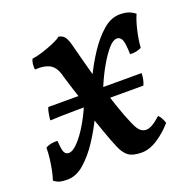

<svg xmlns="http://www.w3.org/2000/svg" viewBox="-114 -561 671 665"><g transform="rotate(-20 221.0 -229.0)"><path d="M301 9Q269 9 253 -2.5Q237 -14 226 -40Q214 -68 203 -99.5Q192 -131 181 -162L170 -226Q160 -253 151.5 -280Q143 -307 136 -330Q128 -365 108.5 -377.5Q89 -390 51 -388Q50 -399 51 -408.5Q52 -418 56 -426Q73 -428 95 -435Q117 -442 137 -450.5Q157 -459 167 -467Q182 -464 189.5 -453.5Q197 -443 204 -414Q212 -383 220 -353Q228 -323 236 -294L246 -259Q261 -210 275 -169Q289 -128 302 -99Q313 -74 322.5 -67Q332 -60 342 -60Q353 -60 365.5 -67Q378 -74 397 -91Q404 -84 408 -76Q412 -68 415 -59Q391 -31 360.5 -11Q330 9 301 9ZM27 9Q9 9 -1.5 6Q-12 3 -22 -5Q-17 -20 -13 -39.5Q-9 -59 -6.5 -80Q-4 -101 -4 -120Q4 -125 16 -127.5Q28 -130 40 -129Q42 -94 47.5 -85Q53 -76 63 -76Q80 -76 104 -104Q128 -132 151 -176.5Q174 -221 188 -270L218 -229Q209 -202 190 -162Q171 -122 145.5 -83Q120 -44 90 -17.5Q60 9 27 9ZM41 -204Q41 -210 43.5 -225.5Q46 -241 50 -250H394Q394 -240 392 -229Q390 -218 385 -207Q296 -207 237 -207Q178 -207 140.5 -206.5Q103 -206 80.5 -205.5Q58 -205 41 -204ZM231 -188 201 -229Q210 -256 229 -296Q248 -336 273.5 -375Q299 -414 329 -440.5Q359 -467 392 -467Q411 -467 424 -462.5Q437 -458 448 -449Q438 -427 430.5 -394Q423 -361 421 -333Q413 -329 402 -326.5Q391 -324 379 -325Q378 -369 371.5 -380.5Q365 -392 354 -392Q340 -392 323 -372.5Q306 -353 288 -322Q270 -291 255 -255.5Q240 -220 231 -188Z"/></g></svg>

Font: Vollkorn
Style: Italic
Weight: 400
Italic angle: -11°
Designer: Friedrich Althausen
Foundry: Friedrich Althausen
Version: Version 5.001